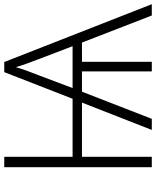

<svg xmlns="http://www.w3.org/2000/svg" viewBox="67 -822 754 929"><g transform="rotate(-90 444.5 -357.0)"><path d="M609.4 -713.9 889.2 0H834.5L703.6 -337.9H610.4V0H564V-337.9H465.8L334.5 0H280.8L413.1 -337.9H150.9V0H100.6V-713.9H150.9V-383.3H431.6L560.5 -713.9ZM584.5 -657.7Q577.1 -632.3 567.6 -605.7Q558.1 -579.1 544.4 -544.9L483.4 -383.3H686L623.5 -546.9Q612.3 -576.2 602.1 -604.2Q591.8 -632.3 584.5 -657.7Z"/></g></svg>

Font: Open Sans Light
Style: Regular
Weight: 300
Designer: Monotype Design Team
Foundry: Monotype Imaging Inc.
Version: Version 3.000; ttfautohint (v1.8.4)